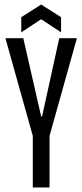

<svg xmlns="http://www.w3.org/2000/svg" viewBox="-20 -829 363 849"><path d="M125 0V-228L4 -660H83L162 -314H166L242 -660H320L199 -228V0ZM74 -686V-753L162 -809L250 -753V-686L162 -744Z"/></svg>

Font: Bricolage Grotesque 96pt Condensed Light
Style: Regular
Weight: 300
Width: 3
Designer: Mathieu Triay
Foundry: Atelier Triay
Version: Version 1.001; ttfautohint (v1.8.4.7-5d5b);gftools[0.9.33.de